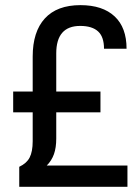

<svg xmlns="http://www.w3.org/2000/svg" viewBox="-20 -720 541 740"><path d="M471.2 -82V0H54.2V-77.1Q83 -90.8 94.2 -112.8Q106 -135.7 106 -175.8V-287.1H30.8V-367.2H106V-502Q106 -597.7 152.8 -648.9Q199.7 -700.2 290 -700.2Q375.5 -700.2 421.9 -656.7Q467.8 -613.8 467.8 -532.2H380.9Q380.9 -577.6 358.4 -598.6Q335.4 -620.1 289.1 -620.1Q196.8 -620.1 196.8 -514.2V-367.2H367.2V-287.1H196.8V-186Q196.8 -150.9 188 -126Q179.2 -101.1 160.2 -82Z"/></svg>

Font: D-DIN Exp
Style: Regular
Weight: 400
Width: 7
Designer: Charles Nix
Foundry: Datto Inc.
Version: Version 1.00